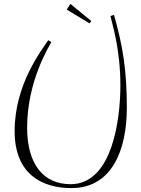

<svg xmlns="http://www.w3.org/2000/svg" viewBox="-20 -860 725 984"><path d="M346 104C554 104 630 -92 630 -307C630 -498 610 -624 564 -784L546 -778C553 -743 597 -612 597 -423C597 -255 558 84 342 84C205 84 119 -15 119 -206C119 -444 232 -623 243 -644L227 -654C196 -605 55 -431 55 -188C55 35 198 104 346 104ZM322 -811 439 -740 448 -752 341 -840Z"/></svg>

Font: Clicker Script
Style: Regular
Weight: 400
Designer: Astigmatic (AOETI)
Foundry: Astigmatic (AOETI)
Version: Version 1.000